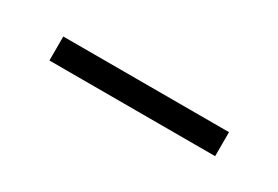

<svg xmlns="http://www.w3.org/2000/svg" viewBox="-11 -406 422 291"><g transform="rotate(30 200.0 -260.0)"><path d="M55 -281H345V-239H55Z"/></g></svg>

Font: Retni Sans Light
Style: Regular
Weight: 300
Designer: Vitaly Kuzmin
Foundry: ParaType Ltd.
Version: Version 1.00;March 2, 2019;FontCreator 11.5.0.2425 64-bit; t